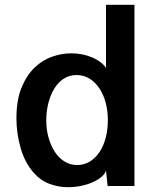

<svg xmlns="http://www.w3.org/2000/svg" viewBox="-20 -779 666 804"><path d="M121.1 -55.7Q84 -97.7 66.4 -159.2Q48.8 -220.7 48.8 -283.2Q48.8 -359.4 69.8 -411.1Q90.8 -462.9 124 -495.1Q157.2 -527.3 197.8 -541.5Q238.3 -555.7 277.3 -555.7Q325.2 -555.7 364.7 -539.1Q404.3 -522.5 423.8 -495.1V-758.8H543V0H430.7Q428.7 -16.6 427.2 -33.7Q425.8 -50.8 423.8 -65.4Q420.9 -52.7 406.7 -40Q392.6 -27.3 370.6 -17.1Q348.6 -6.8 321.3 -1Q293.9 4.9 264.6 4.9Q225.6 4.9 188 -8.8Q150.4 -22.5 121.1 -55.7ZM173.8 -274.4Q173.8 -235.4 183.6 -201.7Q193.4 -168 210 -142.6Q226.6 -117.2 250.5 -102.5Q274.4 -87.9 302.7 -87.9Q333 -87.9 356.9 -103Q380.9 -118.2 397.5 -143.6Q414.1 -168.9 422.9 -203.1Q431.6 -237.3 431.6 -276.4Q431.6 -315.4 422.4 -349.6Q413.1 -383.8 396 -409.2Q378.9 -434.6 355 -449.7Q331.1 -464.8 300.8 -464.8Q270.5 -464.8 247.1 -449.7Q223.6 -434.6 207.5 -408.2Q191.4 -381.8 182.6 -347.7Q173.8 -313.5 173.8 -274.4Z"/></svg>

Font: Allerta
Style: Medium
Weight: 500
Designer: Matt McInerney
Foundry: Matt McInerney
Version: Version 1.0